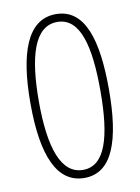

<svg xmlns="http://www.w3.org/2000/svg" viewBox="-83 -781 615 845"><g transform="rotate(-10 224.0 -358.0)"><path d="M399 -358C399 -578 356 -724 226 -724C97 -724 48 -578 48 -357C48 -121 104 8 226 8C352 8 399 -132 399 -358ZM86 -358C86 -557 123 -689 226 -689C329 -689 361 -556 361 -358C361 -152 325 -28 226 -28C128 -28 86 -150 86 -358Z"/></g></svg>

Font: Noto Sans Arabic UI Cn XLt
Style: Regular
Weight: 200
Width: 3
Designer: Monotype Design Team, Nadine Chahine and Nizar Qandah
Foundry: Monotype Imaging Inc.
Version: Version 2.010